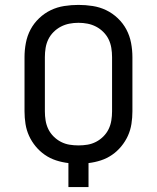

<svg xmlns="http://www.w3.org/2000/svg" viewBox="-20 -763 640 783"><path d="M259 0V-98Q233 -101 208.5 -109Q184 -117 163 -131.5Q142 -146 125.5 -166Q109 -186 98.5 -209Q88 -232 84 -257.5Q80 -283 80 -309V-530Q80 -559 85.5 -588Q91 -617 104.5 -642.5Q118 -668 139.5 -688.5Q161 -709 187 -721.5Q213 -734 242 -738.5Q271 -743 300 -743Q329 -743 358 -738.5Q387 -734 413 -721.5Q439 -709 460.5 -688.5Q482 -668 495.5 -642.5Q509 -617 514.5 -588Q520 -559 520 -530V-309Q520 -283 516 -257.5Q512 -232 501.5 -209Q491 -186 474.5 -166Q458 -146 437 -131.5Q416 -117 391.5 -109Q367 -101 341 -98V0ZM300 -170Q319 -170 337 -173Q355 -176 371.5 -184.5Q388 -193 401.5 -206.5Q415 -220 423 -236.5Q431 -253 434 -271.5Q437 -290 437 -309V-530Q437 -549 434 -567.5Q431 -586 423 -602.5Q415 -619 401.5 -632.5Q388 -646 371.5 -654.5Q355 -663 337 -666.5Q319 -670 300 -670Q281 -670 263 -666.5Q245 -663 228.5 -654.5Q212 -646 198.5 -632.5Q185 -619 177 -602.5Q169 -586 166 -567.5Q163 -549 163 -530V-309Q163 -290 166 -271.5Q169 -253 177 -236.5Q185 -220 198.5 -206.5Q212 -193 228.5 -184.5Q245 -176 263 -173Q281 -170 300 -170Z"/></svg>

Font: Nova
Style: Regular
Weight: 400
Monospace: yes
Designer: Belleve Invis
Foundry: Belleve Invis
Version: Version 24.1.4; ttfautohint (v1.8.4)